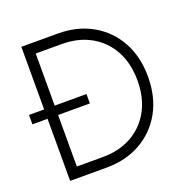

<svg xmlns="http://www.w3.org/2000/svg" viewBox="-125 -821 930 942"><g transform="rotate(-20 340.0 -350.0)"><path d="M274 0H84V-324H5V-373H84V-700H274Q376 -700 453.5 -656Q531 -612 574.5 -533.5Q618 -455 618 -350Q618 -245 574.5 -166.5Q531 -88 453.5 -44Q376 0 274 0ZM305 -324H139V-55H274Q361 -55 426 -91.5Q491 -128 527 -194.5Q563 -261 563 -350Q563 -440 527 -506Q491 -572 426 -608.5Q361 -645 274 -645H139V-373H305Z"/></g></svg>

Font: Jost* Light
Style: Regular
Weight: 300
Version: Version 3.7